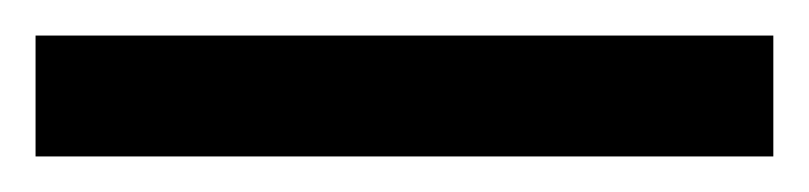

<svg xmlns="http://www.w3.org/2000/svg" viewBox="-22 70 455 108"><path d="M-2 90H413V158H-2Z"/></svg>

Font: lmalayalam25
Style: Book
Weight: 400
Designer: Jelle Bosma - Monotype Design Team
Foundry: Monotype Imaging Inc.
Version: Version 2.003